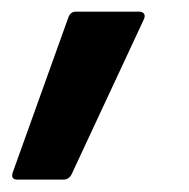

<svg xmlns="http://www.w3.org/2000/svg" viewBox="-46 -158 316 321"><path d="M-16.9 142.3Q-29 142.3 -24.4 129.5L68.1 -128.3Q71.4 -138.5 80.9 -138.5H186.4Q192.5 -138.5 194.9 -134.8Q197.2 -131.1 194.2 -125L73.8 133.2Q69.4 142.3 59.9 142.3Z"/></svg>

Font: Sofia Sans Semi Condensed
Style: Italic
Weight: 400
Italic angle: -9°
Designer: Botio Nikoltchev, Ani Petrova
Foundry: lettersoup
Version: Version 4.101